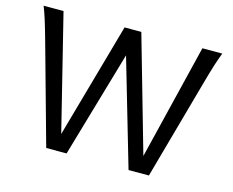

<svg xmlns="http://www.w3.org/2000/svg" viewBox="-99 -857 1215 1001"><g transform="rotate(15 508.0 -356.5)"><path d="M724.6 -90.8 876.5 -712.9H983.9Q978 -697.8 972.2 -681.4Q966.3 -665 959.7 -644.3Q953.1 -623.5 945.3 -596.9Q937.5 -570.3 927.7 -534.7L778.8 0H668.9L501.5 -574.2L334.5 0H224.6L75.7 -534.7Q65.9 -569.8 58.1 -596.4Q50.3 -623 43.7 -644.3Q37.1 -665.5 31.2 -681.9Q25.4 -698.2 19.5 -712.9H127L281.2 -90.8L456.5 -712.9H546.9Z"/></g></svg>

Font: Andika Eur
Style: Regular
Weight: 400
Designer: Victor Gaultney, Annie Olsen, Julie Remington, Don Collingsworth, Eric Hays, Becca Hirsbrunner
Foundry: SIL International
Version: Version 5.000